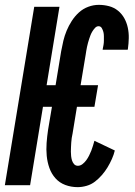

<svg xmlns="http://www.w3.org/2000/svg" viewBox="-37 -763 557 791"><path d="M283 8Q256 8 232 -1Q208 -10 191.5 -28.5Q175 -47 166.5 -71Q158 -95 155.5 -121Q153 -147 155 -174Q157 -201 161 -228L177 -323H140L87 0H-17L104 -735H208L155 -412H192L215 -552Q219 -574 224 -595Q229 -616 237.5 -636.5Q246 -657 258.5 -676.5Q271 -696 288 -711.5Q305 -727 326.5 -735Q348 -743 370 -743Q392 -743 412.5 -737.5Q433 -732 449 -719Q465 -706 475 -688Q485 -670 489.5 -649Q494 -628 493.5 -606Q493 -584 490 -562L489 -558H386V-560Q388 -569 389.5 -578Q391 -587 391 -596Q391 -605 391 -614Q391 -623 389 -631Q387 -639 382.5 -647Q378 -655 369 -655Q361 -655 354.5 -648Q348 -641 343.5 -633.5Q339 -626 336 -618.5Q333 -611 330.5 -603Q328 -595 325.5 -586.5Q323 -578 321.5 -570Q320 -562 318.5 -554Q317 -546 316 -538L295 -412H367L352 -323H280L262 -213Q260 -204 258.5 -194.5Q257 -185 256.5 -175.5Q256 -166 255.5 -157Q255 -148 255 -138.5Q255 -129 256 -120Q257 -111 259.5 -102.5Q262 -94 268 -87Q274 -80 284 -80Q294 -80 303 -87Q312 -94 318.5 -103Q325 -112 330 -122Q335 -132 339 -142Q343 -152 346 -162.5Q349 -173 352 -183L436 -143Q432 -126 424 -108Q416 -90 406 -73.5Q396 -57 383 -42Q370 -27 354.5 -15Q339 -3 320 2.5Q301 8 283 8Z"/></svg>

Font: Iosevka SS18
Style: Bold Italic
Weight: 700
Italic angle: -9°
Monospace: yes
Designer: Belleve Invis
Foundry: Belleve Invis
Version: Version 25.1.1; ttfautohint (v1.8.4)